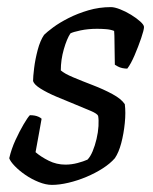

<svg xmlns="http://www.w3.org/2000/svg" viewBox="-20 -520 430 540"><path d="M126 0Q109 0 89 -8Q69 -16 51.5 -28Q34 -40 21.5 -53Q9 -66 6 -75Q12 -101 23.5 -126Q35 -151 46.5 -170.5Q58 -190 64 -196Q71 -196 77 -195Q83 -194 88.5 -191.5Q94 -189 97 -186Q94 -169 89.5 -144Q85 -119 80 -92Q95 -79 117 -68Q139 -57 164 -57Q181 -57 198 -61.5Q215 -66 226 -71Q234 -79 240.5 -94.5Q247 -110 251.5 -129Q256 -148 257 -165.5Q258 -183 256 -194Q254 -200 235.5 -208Q217 -216 191 -226.5Q165 -237 139 -248Q113 -259 94.5 -270.5Q76 -282 73 -292Q73 -304 76 -328.5Q79 -353 86 -379.5Q93 -406 104 -422Q112 -430 129.5 -443Q147 -456 172.5 -469Q198 -482 228.5 -491Q259 -500 292 -500Q302 -500 317.5 -494Q333 -488 348.5 -478.5Q364 -469 374.5 -459.5Q385 -450 385 -444Q385 -436 377 -412.5Q369 -389 358.5 -364.5Q348 -340 338 -327Q331 -327 324 -328.5Q317 -330 311.5 -333Q306 -336 303 -338Q303 -351 302.5 -368.5Q302 -386 302 -403.5Q302 -421 301 -433Q291 -437 278 -438Q265 -439 253 -439Q228 -439 206.5 -434.5Q185 -430 178 -426Q168 -411 159.5 -381.5Q151 -352 151 -322Q161 -313 186 -302.5Q211 -292 241 -280.5Q271 -269 296 -255.5Q321 -242 331 -227Q334 -204 331 -174Q328 -144 321 -117.5Q314 -91 303 -75Q290 -60 269 -46.5Q248 -33 223 -22.5Q198 -12 172.5 -6Q147 0 126 0Z"/></svg>

Font: Texturina 12pt Light
Style: Italic
Weight: 300
Italic angle: -11°
Designer: Guillermo Torres Carreño
Foundry: Omnibus-Type
Version: Version 1.002